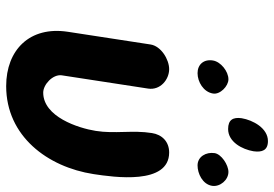

<svg xmlns="http://www.w3.org/2000/svg" viewBox="-153 -728 888 622"><g transform="rotate(90 291.0 -417.0)"><path d="M204 -521C173 -521 129 -495 124 -460L83 -193C64 -69 142 7 259 7C421 7 521 -127 544 -276C554 -342 580 -521 474 -521C439 -521 416 -498 411 -465C401 -403 414 -345 404 -283C395 -226 358 -113 280 -113C254 -113 220 -144 224 -173L267 -453C273 -492 238 -521 204 -521ZM176 -663C171 -633 189 -613 217 -613C245 -613 278 -632 283 -663C287 -686 259 -713 237 -713C211 -713 180 -688 176 -663ZM476 -668C472 -641 487 -613 516 -613C542 -613 577 -629 582 -660C586 -686 563 -713 537 -713C514 -713 479 -690 476 -668ZM363 -756C359 -728 368 -712 398 -712C440 -712 464 -758 470 -794C474 -822 467 -841 437 -841C395 -841 369 -792 363 -756Z"/></g></svg>

Font: Asimov Print
Style: Regular
Weight: 500
Designer: Google
Version: Version 2.000980: 2014